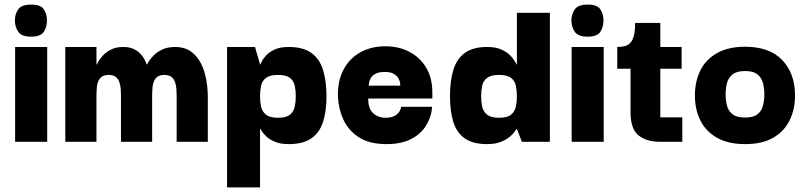

<svg xmlns="http://www.w3.org/2000/svg" viewBox="-20 -619 3520 838"><path d="M46 0V-414H186V0ZM116 -459Q74 -459 59.5 -480.5Q45 -502 45 -530Q45 -557 59.5 -578Q74 -599 116 -599Q158 -599 171.5 -578Q185 -557 185 -530Q185 -502 171.5 -480.5Q158 -459 116 -459Z M265 0V-414H401V-338H403Q403 -338 409 -349.5Q415 -361 428.5 -376Q442 -391 464 -402.5Q486 -414 518 -414Q547 -414 567 -403.5Q587 -393 600 -376Q613 -359 620 -338H622Q622 -339 629 -350.5Q636 -362 650.5 -377Q665 -392 688.5 -403Q712 -414 745 -414Q783 -414 808.5 -397.5Q834 -381 850 -354.5Q866 -328 874 -298.5Q882 -269 884.5 -242Q887 -215 887 -198V0H751V-199Q751 -214 750 -230Q749 -246 744 -260.5Q739 -275 728 -283.5Q717 -292 697 -292Q671 -292 659.5 -277Q648 -262 646 -240.5Q644 -219 644 -199V0H508V-199Q508 -214 507 -230Q506 -246 501 -260.5Q496 -275 485 -283.5Q474 -292 454 -292Q428 -292 416.5 -277Q405 -262 403 -240.5Q401 -219 401 -199V0Z M1240 10Q1204 10 1180.5 0Q1157 -10 1143 -23Q1129 -36 1123 -46Q1117 -56 1117 -56H1115V199H971V-414H1093L1115 -338H1117Q1117 -338 1122 -349.5Q1127 -361 1140.5 -376Q1154 -391 1178 -402.5Q1202 -414 1240 -414Q1303 -414 1339 -388Q1375 -362 1390 -313.5Q1405 -265 1405 -198Q1405 -132 1389.5 -85.5Q1374 -39 1338 -14.5Q1302 10 1240 10ZM1193 -105Q1229 -105 1245.5 -118.5Q1262 -132 1266.5 -153.5Q1271 -175 1271 -199Q1271 -223 1266.5 -244.5Q1262 -266 1245.5 -279Q1229 -292 1193 -292Q1158 -292 1141 -279Q1124 -266 1119.5 -244.5Q1115 -223 1115 -199Q1115 -175 1119.5 -153.5Q1124 -132 1141 -118.5Q1158 -105 1193 -105Z M1667 10Q1592 10 1546 -20Q1500 -50 1478.5 -97.5Q1457 -145 1455 -197Q1453 -265 1479 -314.5Q1505 -364 1552.5 -390.5Q1600 -417 1662 -417Q1721 -417 1767.5 -392.5Q1814 -368 1840.5 -323Q1867 -278 1867 -215Q1867 -215 1867 -204.5Q1867 -194 1867 -189H1587Q1587 -145 1608.5 -125Q1630 -105 1664 -105Q1693 -105 1710.5 -118.5Q1728 -132 1731 -153H1866Q1863 -109 1840 -71.5Q1817 -34 1774 -12Q1731 10 1667 10ZM1589 -245H1727Q1727 -245 1726.5 -254Q1726 -263 1720 -275Q1714 -287 1700 -296Q1686 -305 1659 -305Q1632 -305 1617 -296Q1602 -287 1596.5 -275Q1591 -263 1590 -254Q1589 -245 1589 -245Z M2106 10Q2044 10 2008.5 -15Q1973 -40 1958.5 -87Q1944 -134 1944 -198Q1944 -267 1959 -315Q1974 -363 2009.5 -388.5Q2045 -414 2106 -414Q2144 -414 2169 -402.5Q2194 -391 2208 -376Q2222 -361 2228 -349.5Q2234 -338 2234 -338H2236V-563H2380V0H2258L2236 -56H2234Q2234 -56 2227.5 -46Q2221 -36 2206 -23Q2191 -10 2166.5 0Q2142 10 2106 10ZM2158 -105Q2194 -105 2210.5 -118.5Q2227 -132 2231.5 -153.5Q2236 -175 2236 -199Q2236 -223 2231.5 -244.5Q2227 -266 2210.5 -279Q2194 -292 2158 -292Q2123 -292 2106 -279Q2089 -266 2084.5 -244.5Q2080 -223 2080 -199Q2080 -175 2084.5 -153.5Q2089 -132 2106 -118.5Q2123 -105 2158 -105Z M2475 0V-414H2615V0ZM2545 -459Q2503 -459 2488.5 -480.5Q2474 -502 2474 -530Q2474 -557 2488.5 -578Q2503 -599 2545 -599Q2587 -599 2600.5 -578Q2614 -557 2614 -530Q2614 -502 2600.5 -480.5Q2587 -459 2545 -459Z M2862 0Q2802 0 2767 -28Q2732 -56 2732 -130V-332H2862V-107H2958V0ZM2674 -319V-414Q2692 -414 2706 -417.5Q2720 -421 2730.5 -431.5Q2741 -442 2746.5 -463Q2752 -484 2752 -519H2862V-414H2955V-319Z M3232 10Q3159 10 3110 -17.5Q3061 -45 3037 -93Q3013 -141 3013 -202Q3013 -264 3037 -312Q3061 -360 3110 -387.5Q3159 -415 3232 -415Q3339 -415 3394.5 -356.5Q3450 -298 3450 -202Q3450 -142 3426.5 -94Q3403 -46 3355 -18Q3307 10 3232 10ZM3232 -106Q3269 -106 3287 -121Q3305 -136 3310.5 -159.5Q3316 -183 3316 -207Q3316 -232 3310.5 -255Q3305 -278 3287 -293.5Q3269 -309 3232 -309Q3195 -309 3176.5 -293.5Q3158 -278 3152.5 -255Q3147 -232 3147 -207Q3147 -183 3152.5 -159.5Q3158 -136 3176.5 -121Q3195 -106 3232 -106Z"/></svg>

Font: Darker Grotesque Light Black
Style: Regular
Weight: 900
Version: Version 1.000;gftools[0.9.28]